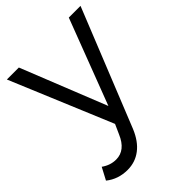

<svg xmlns="http://www.w3.org/2000/svg" viewBox="-215 -629 929 929"><g transform="rotate(-45 249.5 -164.5)"><path d="M263.2 75.2Q238.3 135.3 198 166Q157.7 196.8 105 196.8Q41 196.8 -5.9 159.2L26.9 97.2Q61.5 122.1 101.1 122.1Q164.6 122.1 196.8 45.9L219.2 -3.9L1 -525.9H83L257.8 -87.9L424.8 -525.9H504.9Z"/></g></svg>

Font: Montserrat-Arabic Light
Style: Regular
Weight: 300
Designer: Mohamed Gaber
Foundry: Kief Type Foundry
Version: Version 5.008;PS 005.008;hotconv 1.0.88;makeotf.lib2.5.64775